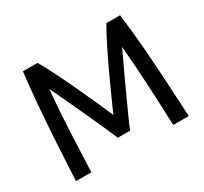

<svg xmlns="http://www.w3.org/2000/svg" viewBox="-142 -893 1162 1094"><g transform="rotate(-30 439.0 -346.5)"><path d="M68 0Q74 -119 81 -241Q88 -363 97.5 -478.5Q107 -594 119 -693H215Q240 -650 269.5 -591.5Q299 -533 329.5 -467.5Q360 -402 389 -338Q418 -274 441 -220Q465 -274 493.5 -338Q522 -402 553 -467.5Q584 -533 613.5 -591.5Q643 -650 668 -693H758Q771 -594 780.5 -478.5Q790 -363 797 -241Q804 -119 810 0H708Q703 -136 696 -272Q689 -408 678 -531Q667 -507 647 -465Q627 -423 603 -371Q579 -319 555 -266.5Q531 -214 510.5 -169Q490 -124 479 -95H398Q386 -124 366 -169Q346 -214 322 -266.5Q298 -319 274 -371Q250 -423 230 -465Q210 -507 199 -531Q187 -408 180.5 -272Q174 -136 169 0Z"/></g></svg>

Font: Ubuntu Sans Medium
Style: Regular
Weight: 500
Designer: Dalton Maag Ltd
Foundry: Dalton Maag Ltd
Version: Version 1.006; ttfautohint (v1.8.4.7-5d5b)